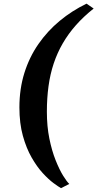

<svg xmlns="http://www.w3.org/2000/svg" viewBox="-20 -860 520 1024"><path d="M83.5 -287.5Q83.5 -386 110 -470.8Q136.5 -555.5 185 -625.2Q233.5 -695 298.8 -749Q364 -803 441.5 -840.5L479.5 -814.5Q426 -772 385.2 -726Q344.5 -680 315 -629.2Q285.5 -578.5 266.5 -521.5Q247.5 -464.5 238.8 -400.5Q230 -336.5 230 -264Q230 -186.5 243.2 -121.2Q256.5 -56 276.5 -5.8Q296.5 44.5 316.5 76.8Q336.5 109 349.5 121L305.5 143.5Q292 136 265.5 116.5Q239 97 208 63.2Q177 29.5 148.8 -19.8Q120.5 -69 102 -135.5Q83.5 -202 83.5 -287.5Z"/></svg>

Font: Merriweather 96pt Black
Style: Italic
Weight: 900
Italic angle: -7.8°
Version: Version 2.101